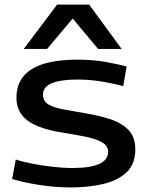

<svg xmlns="http://www.w3.org/2000/svg" viewBox="-20 -810 644 840"><path d="M33 -27 49 -112Q76 -103 118.5 -94.5Q161 -86 208.5 -80.5Q256 -75 297 -75Q453 -75 453 -146Q453 -172 426 -187.5Q399 -203 353.5 -212Q308 -221 253 -230Q193 -239 147.5 -257Q102 -275 77 -305.5Q52 -336 52 -383Q52 -549 319 -549Q388 -549 445 -538.5Q502 -528 534 -519L519 -433Q489 -442 433 -452Q377 -462 318 -462Q246 -462 207 -446Q168 -430 168 -396Q168 -367 192 -353Q216 -339 257 -331.5Q298 -324 350 -315Q412 -305 462.5 -288.5Q513 -272 542.5 -241Q572 -210 572 -156Q572 -93 534.5 -57Q497 -21 433 -5.5Q369 10 291 10Q221 10 151 -1Q81 -12 33 -27ZM84 -596 230 -790H370L512 -596H409L298 -729L186 -596Z"/></svg>

Font: Georama Extended Medium
Style: Regular
Weight: 500
Width: 7
Designer: Jean-Baptiste Levee
Foundry: Production Type
Version: Version 1.000